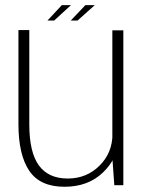

<svg xmlns="http://www.w3.org/2000/svg" viewBox="-20 -708 562 734"><path d="M417 0H451.5V-592H409.5V-105ZM92 -593H50.5V-233Q50.5 -116.5 91.8 -55.2Q133 6 226.5 6Q316.5 6 373.2 -48.2Q430 -102.5 430 -170L410 -196Q410 -124 360.5 -74.8Q311 -25.5 239 -25.5Q165 -25.5 128.5 -75.8Q92 -126 92 -233ZM250.5 -629.5H276.5L342.5 -688.5H306.5ZM161.5 -629.5H187L251.5 -688.5H216.5Z"/></svg>

Font: Anybody UltraCondensed Thin ExtraLight
Style: Regular
Weight: 250
Version: Version 1.111